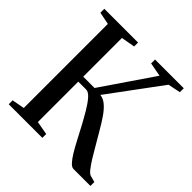

<svg xmlns="http://www.w3.org/2000/svg" viewBox="-193 -900 1056 1056"><g transform="rotate(45 335.5 -371.5)"><path d="M27.5 0V-30.5L100.5 -44V-698L28 -712.5V-743H290.5V-712.5L210 -698V-397H298L503 -697.5L422.5 -712.5V-743H646V-712.5L573 -697.5L347.5 -392.5Q372.5 -390 394.8 -371.2Q417 -352.5 438.8 -321.2Q460.5 -290 484 -249Q506 -213 526.2 -177.2Q546.5 -141.5 565 -111.8Q583.5 -82 598.8 -63Q614 -44 625.5 -40.5L663 -30.5V0H531Q517.5 0 502 -16.8Q486.5 -33.5 469.2 -62Q452 -90.5 433.5 -126Q415 -161.5 395 -199Q374 -238 352.5 -274.5Q331 -311 310.2 -334.8Q289.5 -358.5 271 -358.5H210V-44L289 -30V0Z"/></g></svg>

Font: Merriweather 96pt
Style: Regular
Weight: 400
Version: Version 2.100